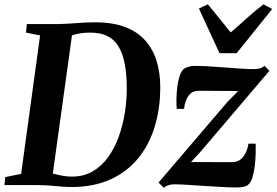

<svg xmlns="http://www.w3.org/2000/svg" viewBox="-32 -854 1276 886"><path d="M92 -743H238Q280.5 -744 323.2 -747.5Q366 -751 407 -751Q490 -751 547.5 -728.5Q605 -706 640.2 -665Q675.5 -624 691.5 -569.5Q707.5 -515 707.5 -452Q707.5 -353.5 682 -269.8Q656.5 -186 605.5 -123.5Q554.5 -61 477.5 -26Q400.5 9 297.5 9Q279.5 9 260 7.5Q240.5 6 220 4.2Q199.5 2.5 179.8 1.2Q160 0 141.5 0H-11.5L-7.5 -37L65.5 -51.5L153 -690.5L88 -703.5ZM207.5 -23 187.5 -61Q198 -57 216.2 -52Q234.5 -47 256.2 -43Q278 -39 299.5 -39Q354.5 -39 396.2 -63.5Q438 -88 467.8 -129.8Q497.5 -171.5 516.2 -224Q535 -276.5 544 -333.2Q553 -390 553 -444Q553 -511 543.5 -560Q534 -609 514 -641Q494 -673 462.2 -688.2Q430.5 -703.5 385.5 -703.5Q361.5 -703.5 342.8 -700.8Q324 -698 310.8 -694.2Q297.5 -690.5 288.5 -686.5L303.5 -715ZM1067 -434Q1053.5 -434 1034.2 -434.2Q1015 -434.5 993.5 -434.5Q972 -434.5 951 -434.8Q930 -435 912 -435Q894 -435 883 -435Q861 -434.5 847.5 -422.5Q834 -410.5 826.8 -391.8Q819.5 -373 817.5 -351.5H783.5Q782 -368 782.2 -395.8Q782.5 -423.5 786.2 -453.5Q790 -483.5 798.5 -507.2Q807 -531 821.5 -539.5Q827 -542.5 839 -546.2Q851 -550 868.5 -550Q896 -550 932.8 -547.8Q969.5 -545.5 1008.5 -542.5Q1047.5 -539.5 1082.2 -537.2Q1117 -535 1139 -535Q1155 -535 1166.8 -538.2Q1178.5 -541.5 1188.5 -550.5L1211 -527L896.5 -157.5L849.5 -106Q869 -106 893.2 -106Q917.5 -106 943.8 -106Q970 -106 994.8 -105.8Q1019.5 -105.5 1040 -106Q1071 -106 1090.2 -130.2Q1109.5 -154.5 1114.5 -191H1148Q1148.5 -171 1147.8 -143.2Q1147 -115.5 1143.5 -86.8Q1140 -58 1132.8 -34.8Q1125.5 -11.5 1113 -1.5Q1106.5 4.5 1093 7.8Q1079.5 11 1058 11Q1030 11 990.5 8.8Q951 6.5 909.2 3.8Q867.5 1 831.2 -1.2Q795 -3.5 773 -3.5Q759.5 -3.5 746.5 0.2Q733.5 4 724.5 12.5L699.5 -11.5L1019.5 -386ZM981 -608.5 886 -814.5 927 -834Q952.5 -804 979 -770.5Q1005.5 -737 1032.5 -704.5Q1071 -737 1107 -770Q1143 -803 1184 -834L1224 -812.5L1060 -608.5Z"/></svg>

Font: Merriweather 60pt
Style: Bold Italic
Weight: 700
Italic angle: -7.8°
Version: Version 2.101